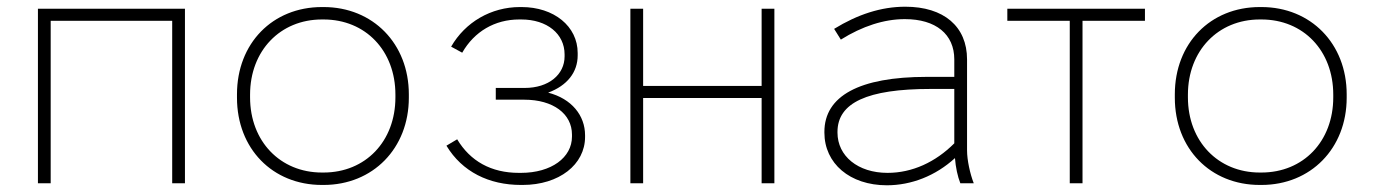

<svg xmlns="http://www.w3.org/2000/svg" viewBox="-20 -546 4094 572"><path d="M93 0H131V-484H493V0H531V-520H93Z M939 5H944C1091 5 1198 -104 1198 -255V-265C1198 -416 1091 -525 944 -525H939C792 -525 686 -417 686 -265V-255C686 -103 792 5 939 5ZM939 -32C815 -32 725 -125 725 -256V-264C725 -395 815 -488 939 -488H944C1069 -488 1158 -395 1158 -264V-256C1158 -125 1069 -32 944 -32Z M1532 5H1537C1646 5 1723 -56 1723 -138V-143C1723 -202 1683 -252 1613 -270C1670 -291 1701 -331 1701 -381V-388C1701 -468 1630 -525 1534 -525H1529C1443 -525 1366 -480 1324 -407L1357 -389C1393 -452 1454 -488 1527 -488H1533C1610 -488 1662 -445 1662 -384V-378C1662 -324 1615 -284 1543 -284H1457V-249H1542C1628 -249 1684 -207 1684 -145V-139C1684 -77 1623 -31 1532 -31H1526C1443 -31 1381 -66 1342 -131L1310 -112C1357 -34 1437 5 1532 5Z M1858 0H1896V-254H2249V0H2287V-520H2249V-290H1896V-520H1858Z M2622 6C2695 6 2767 -22 2825 -75C2827 -48 2833 -20 2841 0H2881C2870 -28 2861 -69 2861 -98V-369C2861 -467 2792 -526 2677 -526C2605 -526 2535 -503 2465 -460L2485 -428C2549 -468 2614 -489 2675 -489H2676C2768 -489 2823 -444 2823 -369V-317H2741C2540 -317 2436 -260 2436 -153V-151C2436 -59 2512 6 2622 6ZM2624 -31C2536 -31 2475 -81 2475 -151V-153C2475 -240 2564 -281 2752 -281H2823V-119C2767 -63 2698 -31 2624 -31Z M3167 0H3205V-484H3391V-520H2981V-484H3167Z M3733 5H3738C3885 5 3992 -104 3992 -255V-265C3992 -416 3885 -525 3738 -525H3733C3586 -525 3480 -417 3480 -265V-255C3480 -103 3586 5 3733 5ZM3733 -32C3609 -32 3519 -125 3519 -256V-264C3519 -395 3609 -488 3733 -488H3738C3863 -488 3952 -395 3952 -264V-256C3952 -125 3863 -32 3738 -32Z"/></svg>

Font: Fixel Display ExtraLight
Style: Regular
Weight: 200
Designer: AlfaBravo + MacPaw
Foundry: Kyrylo Tkachov, Marchela Mozhyna, Serhii Makarenko, Maria Weinstein, Zakhar Kryvoshyya
Version: Version 1.211